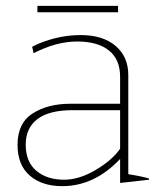

<svg xmlns="http://www.w3.org/2000/svg" viewBox="-20 -627 532 657"><path d="M108 -607H384V-585H108ZM40 -131Q40 -206 92 -239Q144 -272 221 -272H391V-364Q391 -424 352.5 -454.5Q314 -485 244 -485Q173 -485 95 -445L90 -467Q124 -485 167.5 -496Q211 -507 256 -507Q332 -507 375.5 -470Q419 -433 419 -370V-31Q469 -23 490 -16V-12L391 -1V-83Q303 10 193 10Q123 10 81.5 -26.5Q40 -63 40 -131ZM391 -118V-250H229Q148 -250 108 -219.5Q68 -189 68 -132Q68 -73 104.5 -42.5Q141 -12 199 -12Q251 -12 307.5 -45.5Q364 -79 391 -118Z"/></svg>

Font: Trirong Thin
Style: Regular
Weight: 250
Designer: Katatrad Team
Foundry: CadsonDemak
Version: Version 1.001